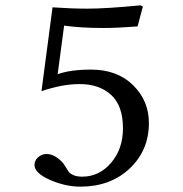

<svg xmlns="http://www.w3.org/2000/svg" viewBox="-20 -680 680 712"><path d="M436 -204.1Q436 -288.1 392.1 -328.1Q348.1 -368.2 275.9 -368.2Q210 -368.2 133.8 -341.8L174.8 -652.8Q244.6 -647.9 304.2 -647.9Q373 -647.9 501 -660.2L509.8 -655.8L490.2 -582Q416 -576.2 363.8 -576.2Q278.8 -576.2 217.8 -585L193.8 -404.8Q240.7 -421.9 317.9 -421.9Q415 -421.9 473.6 -364Q532.2 -306.2 532.2 -224.1Q532.2 -122.1 460.7 -54.9Q389.2 12.2 277.8 12.2Q222.7 12.2 165.3 -12.9Q107.9 -38.1 107.9 -68.8Q107.9 -85 121.3 -96.9Q134.8 -108.9 152.8 -108.9Q183.6 -108.9 213.9 -75.2Q217.8 -70.3 224.9 -58.6Q231.9 -46.9 236.6 -41Q241.2 -35.2 253.7 -30Q266.1 -24.9 285.2 -24.9Q348.1 -24.9 392.1 -76.4Q436 -127.9 436 -204.1Z"/></svg>

Font: Linux Libertine Mono
Style: Mono
Weight: 400
Designer: Philipp H. Poll
Foundry: Philipp H. Poll
Version: Version 5.1.7 ; ttfautohint (v0.9)